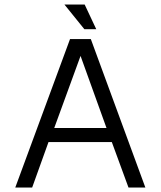

<svg xmlns="http://www.w3.org/2000/svg" viewBox="-20 -846 725 866"><path d="M414.1 -714.4H360.4L270.5 -825.7H361.8ZM48.8 0 295.9 -669.9H389.6L635.7 0H559.6L484.4 -205.1H198.7L125 0ZM224.6 -268.6H460.4L343.3 -593.8Z"/></svg>

Font: SengPathom
Style: Regular
Weight: 400
Designer: John M. Durdin
Foundry: Lao Script for Windows
Version: Version 1.300